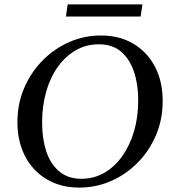

<svg xmlns="http://www.w3.org/2000/svg" viewBox="-20 -841 789 871"><path d="M438 -680Q523 -680 586 -642Q649 -604 683.5 -537.5Q718 -471 718 -383Q718 -299 687.5 -227.5Q657 -156 604 -102.5Q551 -49 483 -19.5Q415 10 340 10Q255 10 191.5 -28Q128 -66 93.5 -133Q59 -200 59 -287Q59 -371 90 -442.5Q121 -514 174 -567.5Q227 -621 295 -650.5Q363 -680 438 -680ZM349 -30Q406 -30 453 -57Q500 -84 534.5 -132.5Q569 -181 588 -245.5Q607 -310 607 -386Q607 -458 588 -515Q569 -572 530 -606Q491 -640 428 -640Q371 -640 324 -613Q277 -586 242.5 -538Q208 -490 189.5 -425Q171 -360 171 -285Q171 -213 189.5 -155.5Q208 -98 248 -64Q288 -30 349 -30ZM287 -821H626L618 -766H279Z"/></svg>

Font: Brygada 1918 Medium
Style: Italic
Weight: 500
Italic angle: -8°
Designer: Mateusz Machalski | Borys Kosmynka | Przemek Hoffer
Foundry: NIEPODLEGLA 2018
Version: Version 3.006